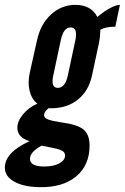

<svg xmlns="http://www.w3.org/2000/svg" viewBox="-36 -575 514 791"><path d="M126 196Q222 198 277.5 152Q333 106 333 25Q333 -21 308 -41.5Q283 -62 216 -71Q178 -76.5 161.8 -83Q145.5 -89.5 145.5 -100.5Q145.5 -114.5 164.5 -129.5Q165.5 -129.5 170.2 -129.2Q175 -129 175 -129Q240.5 -129 285 -164.8Q329.5 -200.5 343 -264L371 -394.5Q374.5 -411.5 375.8 -424.2Q377 -437 377.5 -452.5Q400 -465 439 -465L458 -555Q442.5 -555 416.5 -541Q390.5 -527 365 -505Q339.5 -555 274 -555Q218 -555 174.8 -515.8Q131.5 -476.5 117 -411L87 -277Q77.5 -235 86 -200.5Q94.5 -166 118 -148Q82.5 -132.5 59 -104.2Q35.5 -76 35.5 -49Q35.5 -8.5 85.5 6.5Q-16 53.5 -16 115.5Q-16 151.5 22.5 173.2Q61 195 126 196ZM202 -213Q173 -213 183 -262L215 -412Q226 -462 255 -462Q284.5 -462 275 -412L243 -262Q232 -213 202 -213ZM146 111Q87.5 111 87.5 79Q87.5 51 135.5 25L185 35Q211.5 40.5 221.8 47.2Q232 54 232 65.5Q232 85.5 208.2 98.2Q184.5 111 146 111Z"/></svg>

Font: League Gothic
Style: Italic
Weight: 400
Designer: The League of Moveable Type
Version: Version 1.600; ttfautohint (v1.8.3)